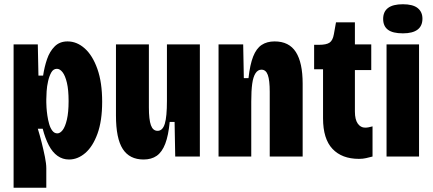

<svg xmlns="http://www.w3.org/2000/svg" viewBox="-20 -737 2037 904"><path d="M44 147V-254V-528H158L161 -381H183Q189 -422 201.5 -458.5Q214 -495 237.5 -518.5Q261 -542 298 -542Q342 -542 379 -509Q416 -476 438.5 -412.5Q461 -349 461 -258Q461 -168 439 -107.5Q417 -47 381.5 -16.5Q346 14 305 14Q275 14 251 -3Q227 -20 210 -52.5Q193 -85 181 -131H158Q167 -102 176 -66.5Q185 -31 191.5 1.5Q198 34 198 55V147ZM250 -109Q263 -109 275 -124.5Q287 -140 295 -174Q303 -208 303 -261Q303 -314 295 -347.5Q287 -381 274.5 -397Q262 -413 248 -413Q231 -413 221.5 -396Q212 -379 206.5 -355Q201 -331 199.5 -307.5Q198 -284 198 -269V-255Q198 -247 199 -230.5Q200 -214 203 -193Q206 -172 211.5 -153Q217 -134 226.5 -121.5Q236 -109 250 -109Z M656 14Q590 14 558 -35.5Q526 -85 526 -193V-528H681V-231Q681 -174 690.5 -147.5Q700 -121 722 -121Q734 -121 742.5 -129.5Q751 -138 756 -154.5Q761 -171 763.5 -198Q766 -225 766 -262V-528H921V-226V0H805L802 -163H779Q773 -99 758 -60Q743 -21 718 -3.5Q693 14 656 14Z M1009 0V-330V-528H1125L1128 -369H1150Q1157 -433 1172 -471Q1187 -509 1212 -525.5Q1237 -542 1273 -542Q1341 -542 1373 -492Q1405 -442 1405 -343V0H1250V-305Q1250 -359 1241 -384Q1232 -409 1211 -409Q1194 -409 1183 -392Q1172 -375 1167.5 -342.5Q1163 -310 1163 -259V0Z M1670 11Q1590 11 1545.5 -36Q1501 -83 1501 -180V-411H1459V-526H1482Q1517 -526 1532 -536.5Q1547 -547 1552 -576L1562 -632H1651V-528H1728V-407H1651V-212Q1651 -174 1664.5 -155Q1678 -136 1699 -136Q1707 -136 1715 -137.5Q1723 -139 1734 -142V0Q1718 4 1703.5 7.5Q1689 11 1670 11Z M1800 0V-528H1953V0ZM1877 -580Q1829 -580 1806.5 -597Q1784 -614 1784 -648Q1784 -682 1807 -699.5Q1830 -717 1877 -717Q1924 -717 1946.5 -699Q1969 -681 1969 -649Q1969 -615 1946 -597.5Q1923 -580 1877 -580Z"/></svg>

Font: Bricolage Grotesque 24pt Condensed ExtraBold
Style: Regular
Weight: 800
Width: 3
Designer: Mathieu Triay
Foundry: Atelier Triay
Version: Version 1.001;gftools[0.9.33.dev8+g029e19f]